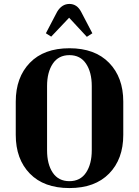

<svg xmlns="http://www.w3.org/2000/svg" viewBox="-20 -945 706 975"><path d="M606 -260Q606 -137 534 -63.5Q462 10 332.5 10Q203 10 131.5 -63.5Q60 -137 60 -260V-429Q60 -552 131.5 -626Q203 -700 332.5 -700Q462 -700 534 -626Q606 -552 606 -429ZM446 -182V-508Q446 -578 417 -621.5Q388 -665 332.5 -665Q277 -665 248 -621.5Q219 -578 219 -508V-182Q219 -111 248 -68Q277 -25 332.5 -25Q388 -25 417 -68.5Q446 -112 446 -182ZM270 -885Q294 -925 332.5 -925Q371 -925 392 -885L449 -776L421 -758L331 -855L240 -759L213 -776Z"/></svg>

Font: Trochut
Style: Bold
Weight: 700
Designer: Andreu Balius
Foundry: Andreu Balius
Version: Version 1.001